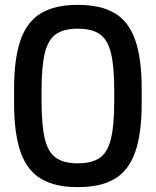

<svg xmlns="http://www.w3.org/2000/svg" viewBox="-20 -760 640 790"><path d="M300 10Q206 10 148.5 -24.5Q91 -59 64.5 -135Q38 -211 38 -335V-395Q38 -519 64.5 -595Q91 -671 148.5 -705.5Q206 -740 300 -740Q395 -740 452.5 -705.5Q510 -671 536.5 -595Q563 -519 563 -395V-335Q563 -211 536.5 -135Q510 -59 452.5 -24.5Q395 10 300 10ZM300 -88Q358 -88 390.5 -110.5Q423 -133 436.5 -188.5Q450 -244 450 -343V-388Q450 -487 436.5 -542Q423 -597 390.5 -619.5Q358 -642 300 -642Q243 -642 210.5 -619.5Q178 -597 164.5 -542Q151 -487 151 -388V-343Q151 -244 164.5 -188.5Q178 -133 210.5 -110.5Q243 -88 300 -88Z"/></svg>

Font: M PLUS Code Latin 60 Medium
Style: Regular
Weight: 500
Width: 7
Monospace: yes
Designer: Coji Morishita
Foundry: UNDERFOREST DESIGN
Version: Version 1.005; ttfautohint (v1.8.3)